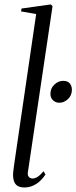

<svg xmlns="http://www.w3.org/2000/svg" viewBox="-20 -837 345 868"><path d="M106 -58Q104 -43.5 110.8 -36.8Q117.5 -30 127.5 -30Q137.5 -30 149.8 -37.5Q162 -45 177 -63L185.5 -48Q175 -31.5 160.5 -18.2Q146 -5 128.2 2.8Q110.5 10.5 90 10.5Q74 10.5 62.5 5Q51 -0.5 45 -13.5Q39 -26.5 39 -48Q39 -53 40 -61.8Q41 -70.5 42.5 -82.2Q44 -94 46 -107L143.5 -773.5L75 -785.5L77.5 -798.5L210 -817L217.5 -809ZM208 -413Q208 -438 226 -454.8Q244 -471.5 265.5 -471.5Q286.5 -471.5 295.8 -459.5Q305 -447.5 305 -431.5Q305 -405.5 287.2 -389Q269.5 -372.5 248.5 -372.5Q231.5 -372.5 219.8 -383.5Q208 -394.5 208 -413Z"/></svg>

Font: Merriweather 144pt Light
Style: Italic
Weight: 300
Italic angle: -7.8°
Version: Version 2.101